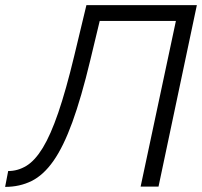

<svg xmlns="http://www.w3.org/2000/svg" viewBox="-31 -730 791 751"><path d="M-11 1 1 -61Q39 -61 72.5 -81.5Q106 -102 136.5 -152Q167 -202 197 -289.5Q227 -377 259 -510L307 -710H739L589 0H519L657 -648H359L322 -494Q287 -348 252 -252Q217 -156 178 -100.5Q139 -45 92.5 -22Q46 1 -11 1Z"/></svg>

Font: Raleway
Style: Italic
Weight: 400
Italic angle: -12°
Designer: Matt McInerney, Pablo Impallari, Rodrigo Fuenzalida
Foundry: Matt McInerney, Pablo Impallari, Rodrigo Fuenzalida
Version: Version 4.026